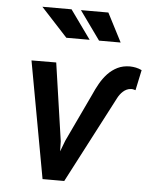

<svg xmlns="http://www.w3.org/2000/svg" viewBox="-54 -819 695 865"><g transform="rotate(5 293.5 -386.5)"><path d="M237.8 -176.8 238.8 -131.3 257.8 -181.2 360.4 -398.4Q371.6 -424.3 386 -449.7Q400.4 -475.1 419.4 -495.4Q438.5 -515.6 463.1 -527.8Q487.8 -540 519.5 -540Q533.7 -539.6 546.6 -536.9Q559.6 -534.2 572.8 -527.8L553.2 -435.5Q548.3 -437 543.2 -438.2Q538.1 -439.5 532.7 -439Q522 -438.5 513.2 -434.3Q504.4 -430.2 497.1 -423.6Q489.7 -417 483.6 -408.7Q477.5 -400.4 473.1 -391.6L269 0H170.9L74.7 -528.3L186.5 -528.8ZM327.6 -643.6H222.2L102.5 -773.4H234.4ZM467.8 -643.6H370.1L276.9 -773.4H400.9Z"/></g></svg>

Font: Roboto Mono Medium
Style: Italic
Weight: 500
Designer: Google
Version: Version 2.000985; 2015; ttfautohint (v1.3)